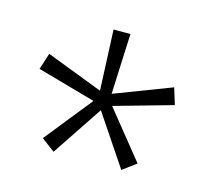

<svg xmlns="http://www.w3.org/2000/svg" viewBox="-57 -762 461 423"><g transform="rotate(15 174.0 -550.0)"><path d="M251 -402.5 173.5 -518 96.5 -402.5 66 -425.5 152.5 -533.5 19.5 -571 31.5 -608.5 160.5 -559 154.5 -697H193L187 -559L316.5 -608.5L328 -571L195 -533.5L282 -425.5Z"/></g></svg>

Font: Acari Sans Neue
Style: Regular
Weight: 400
Designer: Alfredo Marco Pradil (font), Cristiano Sobral (main changes)
Foundry: Hanken Design Co. (font), Cristiano Sobral (main changes)
Version: Version 2.459;March 19, 2022;FontCreator 14.0.0.2808 64-bit;